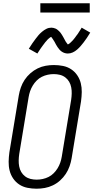

<svg xmlns="http://www.w3.org/2000/svg" viewBox="-20 -1138 568 1166"><path d="M202 8Q174 8 146.5 2.5Q119 -3 97 -17.5Q75 -32 60 -54Q45 -76 38.5 -102Q32 -128 32.5 -156Q33 -184 37 -213L94 -558Q98 -582 106.5 -606.5Q115 -631 129.5 -653Q144 -675 164.5 -693Q185 -711 208.5 -722.5Q232 -734 257 -738.5Q282 -743 307 -743Q336 -743 363 -737.5Q390 -732 412 -717.5Q434 -703 449 -681Q464 -659 470.5 -633Q477 -607 476.5 -579Q476 -551 472 -522L415 -177Q411 -153 402.5 -128.5Q394 -104 379.5 -82Q365 -60 345 -42Q325 -24 301 -12.5Q277 -1 252 3.5Q227 8 202 8ZM203 -47Q221 -47 239.5 -51Q258 -55 275 -63.5Q292 -72 306 -86Q320 -100 330 -116.5Q340 -133 346 -150.5Q352 -168 355 -186L412 -531Q415 -551 415.5 -570Q416 -589 412.5 -607.5Q409 -626 400 -641.5Q391 -657 376.5 -668Q362 -679 344 -683.5Q326 -688 306 -688Q288 -688 269.5 -684Q251 -680 234 -671.5Q217 -663 203 -649Q189 -635 179 -618.5Q169 -602 163 -584.5Q157 -567 154 -549L97 -204Q94 -184 93.5 -165Q93 -146 96.5 -127.5Q100 -109 109 -93.5Q118 -78 132.5 -67Q147 -56 165 -51.5Q183 -47 203 -47ZM392 -813Q382 -813 372.5 -816Q363 -819 355 -824.5Q347 -830 341 -837Q335 -844 329.5 -852Q324 -860 320 -867.5Q316 -875 311 -884.5Q306 -894 300.5 -901Q295 -908 291 -914Q289 -914 285.5 -911.5Q282 -909 279 -906.5Q276 -904 272 -900.5Q268 -897 266.5 -895Q265 -893 263 -890.5Q261 -888 258.5 -885.5Q256 -883 254 -880.5Q252 -878 250 -875Q248 -872 245.5 -869Q243 -866 240.5 -862.5Q238 -859 235.5 -855.5Q233 -852 230 -848Q227 -844 224.5 -840Q222 -836 219 -831.5Q216 -827 213 -822.5Q210 -818 207 -813L155 -842Q166 -860 176.5 -875Q187 -890 196.5 -902.5Q206 -915 214 -924.5Q222 -934 235 -945Q248 -956 262 -963Q276 -970 292 -970Q298 -970 304.5 -968.5Q311 -967 317 -964.5Q323 -962 328 -958Q333 -954 337.5 -950Q342 -946 346 -941Q350 -936 353.5 -930.5Q357 -925 360 -920Q363 -915 366 -909.5Q369 -904 372.5 -897.5Q376 -891 379 -885.5Q382 -880 385.5 -876.5Q389 -873 392 -868Q394 -869 397.5 -871Q401 -873 404 -875.5Q407 -878 411 -882Q415 -886 417 -888Q419 -890 421 -892Q423 -894 425 -896.5Q427 -899 429 -901.5Q431 -904 433.5 -907Q436 -910 438 -913Q440 -916 442.5 -919.5Q445 -923 448 -926.5Q451 -930 453.5 -934Q456 -938 458.5 -942Q461 -946 464 -950.5Q467 -955 470 -960Q473 -965 476 -970L528 -940Q517 -922 507 -907Q497 -892 487.5 -880Q478 -868 469.5 -858Q461 -848 448.5 -837Q436 -826 421.5 -819.5Q407 -813 392 -813ZM225 -1062V-1118H525V-1062Z"/></svg>

Font: Iosevka SS04 Light
Style: Italic
Weight: 300
Italic angle: -9°
Monospace: yes
Designer: Belleve Invis
Foundry: Belleve Invis
Version: Version 19.0.0; ttfautohint (v1.8.4)